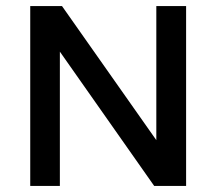

<svg xmlns="http://www.w3.org/2000/svg" viewBox="-20 -615 716 635"><path d="M80 0V-595H185L516 -124.5H497V-595H595.5V0H490L159.5 -470.5H178V0Z"/></svg>

Font: Encode Sans SC Condensed Thin Medium
Style: Regular
Weight: 500
Version: Version 3.002